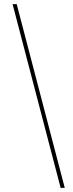

<svg xmlns="http://www.w3.org/2000/svg" viewBox="-20 -760 353 931"><path d="M294 151 61 -740H41L274 151Z"/></svg>

Font: IBM Plex Sans Thai Looped Thin
Style: Regular
Weight: 100
Designer: Mike Abbink, Paul van der Laan, Pieter van Rosmalen, Ben Mitchell, Mark Frömberg
Foundry: Bold Monday
Version: Version 1.1